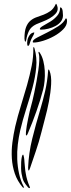

<svg xmlns="http://www.w3.org/2000/svg" viewBox="-20 -973 368 997"><path d="M204 -508Q190 -454 169.5 -396Q149 -338 127 -286Q126 -284 123 -276.5Q120 -269 116 -270Q114 -270 114.5 -278.5Q115 -287 115 -290Q116 -302 119 -320Q122 -338 126 -357Q130 -376 134 -394Q138 -412 142 -425Q144 -431 148.5 -449.5Q153 -468 158.5 -494Q164 -520 169.5 -550Q175 -580 179 -608Q183 -636 184 -659Q185 -682 181 -695Q179 -699 180 -701.5Q181 -704 182 -704Q184 -704 185 -701.5Q186 -699 188 -697Q199 -680 205 -656Q211 -632 212.5 -605.5Q214 -579 211.5 -553Q209 -527 204 -508ZM195 -286Q183 -238 166 -188Q149 -138 136 -100Q134 -95 132 -90.5Q130 -86 129 -88Q127 -88 126.5 -93Q126 -98 126 -103Q129 -178 147.5 -253Q166 -328 189 -404Q203 -451 214.5 -500.5Q226 -550 230 -607Q230 -612 233 -612Q234 -612 235 -610Q236 -608 237 -606Q248 -579 245.5 -535.5Q243 -492 234 -445.5Q225 -399 213 -355.5Q201 -312 195 -286ZM103 -4Q106 2 105 2Q103 2 101 1Q99 0 98 0Q70 -33 57 -71.5Q44 -110 41.5 -151Q39 -192 44.5 -234Q50 -276 59 -316Q72 -371 89 -425.5Q106 -480 120.5 -531.5Q135 -583 144.5 -631Q154 -679 153 -723Q153 -728 155 -729Q156 -729 157.5 -726Q159 -723 159 -722Q173 -674 168 -622.5Q163 -571 148.5 -517Q134 -463 116 -407Q98 -351 85 -296Q77 -261 72.5 -223Q68 -185 69.5 -146.5Q71 -108 79 -71.5Q87 -35 103 -4ZM114 -71Q119 -39 134 -4Q135 -2 135.5 1Q136 4 134 4Q132 4 128 2Q126 1 125 -1Q112 -16 104.5 -29Q97 -42 92 -71Q90 -82 89.5 -99Q89 -116 90 -132Q91 -148 93.5 -159Q96 -170 100 -170Q101 -170 102.5 -165Q104 -160 105 -153.5Q106 -147 106.5 -140.5Q107 -134 107 -132Q109 -115 110 -100Q111 -85 114 -71ZM153 -804Q159 -806 158 -802Q157 -798 155 -793Q150 -784 147 -778.5Q144 -773 142 -768.5Q140 -764 138 -758.5Q136 -753 133 -743Q131 -738 129.5 -737Q128 -736 127 -735Q124 -733 122.5 -738Q121 -743 121 -751Q121 -757 122.5 -765Q124 -773 128 -781Q132 -789 138 -795.5Q144 -802 153 -804ZM116 -765Q113 -756 112 -756Q110 -756 108.5 -762Q107 -768 107 -773Q107 -811 115.5 -832.5Q124 -854 138.5 -866Q153 -878 171 -884Q189 -890 207 -897Q225 -904 241.5 -915.5Q258 -927 269 -951Q271 -956 274 -950Q277 -944 279 -935Q282 -917 269.5 -903Q257 -889 239 -878.5Q221 -868 201 -860.5Q181 -853 168 -847Q141 -834 130.5 -812.5Q120 -791 116 -765ZM150 -756Q150 -766 173 -778Q196 -790 225.5 -804.5Q255 -819 283 -837Q311 -855 321 -877H323Q327 -877 327.5 -871Q328 -865 328 -863Q328 -841 308.5 -821Q289 -801 261 -785.5Q233 -770 203.5 -761Q174 -752 154 -752Q150 -752 150 -756ZM187 -824Q189 -831 205.5 -840Q222 -849 241.5 -861Q261 -873 276.5 -890.5Q292 -908 292 -932Q292 -935 292.5 -935Q293 -935 298 -933Q304 -928 305.5 -914.5Q307 -901 307 -893Q307 -875 296 -861Q285 -847 268 -838Q251 -829 231 -824Q211 -819 194 -819Q192 -819 189 -819.5Q186 -820 187 -824Z"/></svg>

Font: mr_AkronimG
Style: Regular
Weight: 400
Version: Version 1.002 April 14, 2020